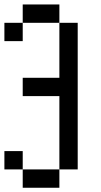

<svg xmlns="http://www.w3.org/2000/svg" viewBox="-20 -937 457 873"><path d="M0 -166.7V-250H83.3V-166.7ZM83.3 -916.7H250V-833.3H83.3ZM0 -750V-833.3H83.3V-750ZM83.3 -166.7H250V-83.3H83.3ZM83.3 -500V-583.3H250V-833.3H333.3V-166.7H250V-500Z"/></svg>

Font: Galmuri11 Condensed
Style: Regular
Weight: 400
Width: 3
Designer: Lee Minseo (quiple)
Version: Version 2.399;hotconv 1.1.1;makeotfexe 2.6.0 DEVELOPMENT